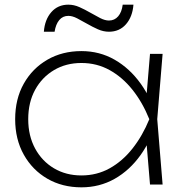

<svg xmlns="http://www.w3.org/2000/svg" viewBox="-20 -791 786 823"><path d="M623 0 605 -215 629 -280 605 -345 623 -560H677L654 -280L677 0ZM654 -280Q630 -193 583 -127Q536 -61 471.5 -24.5Q407 12 329 12Q247 12 183 -25Q119 -62 82 -128Q45 -194 45 -280Q45 -367 82 -432.5Q119 -498 183 -535Q247 -572 329 -572Q407 -572 471.5 -535Q536 -498 583 -432.5Q630 -367 654 -280ZM101 -280Q101 -209 130.5 -154.5Q160 -100 211.5 -69.5Q263 -39 329 -39Q395 -39 450 -69.5Q505 -100 548 -154.5Q591 -209 620 -280Q591 -352 548 -406Q505 -460 450 -490.5Q395 -521 329 -521Q263 -521 211.5 -490.5Q160 -460 130.5 -406Q101 -352 101 -280ZM168 -655Q172 -707 200 -739Q228 -771 273 -771Q297 -771 320.5 -760.5Q344 -750 366.5 -737Q389 -724 409.5 -713.5Q430 -703 447 -703Q471 -703 486.5 -721Q502 -739 506 -771H552Q548 -719 520 -687Q492 -655 447 -655Q423 -655 399.5 -665.5Q376 -676 353.5 -689Q331 -702 310.5 -712.5Q290 -723 273 -723Q249 -723 234 -705Q219 -687 214 -655Z"/></svg>

Font: Unbounded ExtraLight
Style: Regular
Weight: 250
Designer: Luke Prowse, Jean-Baptiste Morizot, Fátima Lázaro, Florian Runge
Foundry: NaN
Version: Version 1.701;gftools[0.9.28.dev5+ged2979d]